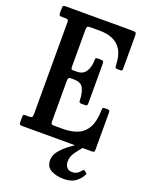

<svg xmlns="http://www.w3.org/2000/svg" viewBox="-174 -835 866 1131"><g transform="rotate(20 259.0 -270.0)"><path d="M53 -684H35.5Q23 -684 20 -688.5Q17 -693 17 -705V-730.5Q17 -743 20.2 -746.5Q23.5 -750 35.5 -750H452.5Q469.5 -750 474.2 -746.5Q479 -743 479 -726V-526.5Q479 -514 478 -510.2Q477 -506.5 464 -506.5H448.5Q437.5 -506.5 435.2 -511.2Q433 -516 432.5 -525.5Q431 -585.5 410 -620Q389 -654.5 354 -669.2Q319 -684 276 -684H214.5Q201 -684 196.2 -680Q191.5 -676 191.5 -661.5V-434Q191.5 -411 199 -411H230Q266.5 -411 284.8 -438.5Q303 -466 303.5 -508.5Q303 -519 306.2 -522.5Q309.5 -526 317.5 -526H339.5Q356 -526 356 -509.5V-262.5Q356 -250.5 353.2 -246.5Q350.5 -242.5 339.5 -242.5H317.5Q311.5 -242.5 307 -245.8Q302.5 -249 303 -260.5Q302 -303 288 -332.5Q274 -362 227.5 -362H207.5Q198.5 -362 195 -357.5Q191.5 -353 191.5 -339V-88Q191.5 -73.5 195.5 -69.8Q199.5 -66 214.5 -66H266Q319 -66 358.2 -82.2Q397.5 -98.5 419.2 -137.8Q441 -177 442.5 -247Q442.5 -258 445.2 -261.5Q448 -265 456.5 -265H469.5Q480 -265 484.5 -262.2Q489 -259.5 489 -248.5V-17.5Q489 -6 486 -3Q483 0 472 0H37.5Q26 0 21.5 -2.8Q17 -5.5 17 -18V-52Q17 -62.5 20.8 -64.2Q24.5 -66 35 -66H50.5Q69 -66 73 -70.5Q77 -75 77 -93V-663Q77 -678 72.5 -681Q68 -684 53 -684ZM370 209.5Q325 209.5 291.8 192Q258.5 174.5 258.5 131.5Q258.5 101.5 280.5 74.2Q302.5 47 333.2 24Q364 1 391 -17Q409 -29.5 417 -20Q425 -11.5 412 2.5Q395 22 376.8 48.2Q358.5 74.5 358.5 105Q358.5 124 369.2 139.2Q380 154.5 405.5 154.5Q423.5 154.5 436.5 145.8Q449.5 137 457.5 125.5Q464.5 116 472 122L482.5 130Q487.5 133.5 487.5 136Q487.5 138.5 484.5 144Q469.5 171.5 443 190.5Q416.5 209.5 370 209.5Z"/></g></svg>

Font: Besley* Condensed Medium
Style: Regular
Weight: 500
Width: 3
Designer: Owen Earl
Foundry: indestructible type*
Version: Version 3.000; ttfautohint (v1.8.3)